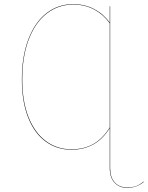

<svg xmlns="http://www.w3.org/2000/svg" viewBox="-20 -710 710 922"><path d="M670 164Q636 192 591 192Q553 192 530 167.5Q507 143 507 97V-95Q443 9 323 9Q253 9 199 -30.5Q145 -70 115 -146Q85 -222 85 -328Q85 -440 116.5 -522Q148 -604 203.5 -647Q259 -690 331 -690Q389 -690 434 -665.5Q479 -641 507 -601V-680H509V97Q509 142 531 166Q553 190 591 190Q617 190 635 183Q653 176 669 162ZM507 -98V-598Q478 -639 433.5 -663.5Q389 -688 331 -688Q260 -688 204.5 -645Q149 -602 118 -520.5Q87 -439 87 -328Q87 -223 117 -147.5Q147 -72 200.5 -32.5Q254 7 323 7Q384 7 429 -19Q474 -45 507 -98Z"/></svg>

Font: FiraGO Two
Style: Regular
Weight: 100
Designer: bBox Type
Foundry: bBox Type GmbH
Version: Version 1.001